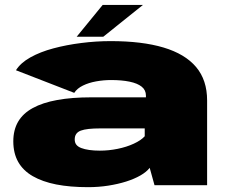

<svg xmlns="http://www.w3.org/2000/svg" viewBox="-20 -766 942 794"><path d="M344 8Q387 8 427.2 1.8Q467.5 -4.5 501.5 -15.2Q535.5 -26 560.8 -40.5Q586 -55 599 -72L619 0H836.5V-350.5Q836.5 -435 790.8 -489Q745 -543 656.2 -569.5Q567.5 -596 437.5 -596Q377.5 -596 316.2 -588.2Q255 -580.5 200.8 -566Q146.5 -551.5 105.8 -528.8Q65 -506 46 -475.5L287 -382Q299 -400.5 323 -412.2Q347 -424 377.8 -429.5Q408.5 -435 439 -435Q484 -435 516.2 -428.2Q548.5 -421.5 566 -407.5Q583.5 -393.5 583.5 -370.5V-363.5H357.5Q277.5 -363.5 216.8 -352.5Q156 -341.5 115.5 -319.2Q75 -297 55 -262.8Q35 -228.5 35 -181.5Q35 -132.5 55.2 -96.5Q75.5 -60.5 115.5 -37.5Q155.5 -14.5 212.5 -3.2Q269.5 8 344 8ZM393 -143Q368.5 -143 349.2 -145.8Q330 -148.5 316.2 -153.8Q302.5 -159 295.8 -167.5Q289 -176 289 -189.5Q289 -203 295.2 -212Q301.5 -221 314 -225.8Q326.5 -230.5 346.8 -232.8Q367 -235 394 -235H578.5V-202.5Q563 -185.5 533.2 -171.8Q503.5 -158 466.5 -150.5Q429.5 -143 393 -143ZM297 -614H407L571 -745.5H404.5Z"/></svg>

Font: Anybody Expanded Black
Style: Regular
Weight: 900
Width: 7
Designer: Tyler Finck
Foundry: Etcetera Type Company
Version: Version 1.113;gftools[0.9.25]